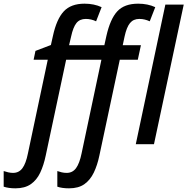

<svg xmlns="http://www.w3.org/2000/svg" viewBox="-134 -785 1020 1045"><path d="M-50 240Q-87 240 -114 231V146Q-102 150 -89 153Q-76 156 -63 156Q-31 156 -12 130.5Q7 105 18 50L126 -460H49L59 -508L143 -540L154 -589Q174 -681 213 -723Q252 -765 326 -765Q378 -765 419 -746L389 -669Q377 -675 362.5 -678.5Q348 -682 333 -682Q300 -682 282 -659.5Q264 -637 253 -586L242 -539H434L445 -589Q466 -682 504.5 -723.5Q543 -765 618 -765Q670 -765 711 -746L681 -669Q668 -675 654 -678.5Q640 -682 624 -682Q592 -682 573.5 -659.5Q555 -637 544 -586L534 -539H633L616 -460H518L407 61Q396 114 376.5 154.5Q357 195 325 217.5Q293 240 242 240Q203 240 178 231V146Q189 150 202 153Q215 156 229 156Q261 156 280 130Q299 104 310 50L418 -460H226L115 61Q104 114 85 154.5Q66 195 33.5 217.5Q1 240 -50 240ZM605 0 766 -760H866L704 0Z"/></svg>

Font: Noto Sans SemiCondensed Medium
Style: Italic
Weight: 500
Width: 4
Italic angle: -12°
Designer: Monotype Design Team
Foundry: Monotype Imaging Inc.
Version: Version 2.013; ttfautohint (v1.8.4.7-5d5b)